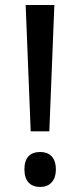

<svg xmlns="http://www.w3.org/2000/svg" viewBox="-20 -734 320 763"><path d="M176 -212 196 -714H82L102 -212ZM77 -61C77 -14 101 9 140 9C175 9 202 -13 202 -61C202 -109 176 -130 140 -130C100 -130 77 -108 77 -61Z"/></svg>

Font: Noto Sans Sinhala Condensed Medium
Style: Regular
Weight: 500
Width: 3
Designer: Jelle Bosma - Monotype Design Team
Foundry: Monotype Imaging Inc.
Version: Version 2.006